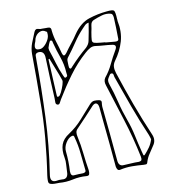

<svg xmlns="http://www.w3.org/2000/svg" viewBox="-51 -668 781 796"><g transform="rotate(-5 340.0 -270.0)"><path d="M149 -567Q157 -568 162.5 -568Q168 -568 173 -569Q187 -571 188 -554Q193 -529 203 -505.5Q213 -482 221 -459Q226 -447 230.5 -448.5Q235 -450 240 -458Q251 -477 263.5 -495.5Q276 -514 286 -533Q311 -577 347 -592.5Q383 -608 422 -615Q447 -620 452.5 -615Q458 -610 462 -579Q463 -577 463 -572Q477 -526 469 -485.5Q461 -445 438 -407Q431 -395 431.5 -383Q432 -371 438 -357Q467 -289 498.5 -222Q530 -155 565 -90Q578 -66 565 -44Q557 -28 548 -12.5Q539 3 535 22Q534 30 529 31Q524 32 519 32Q494 32 469.5 34Q445 36 420 44Q413 46 409 41.5Q405 37 403 29Q395 -18 386 -65.5Q377 -113 368 -161Q365 -176 362.5 -191Q360 -206 357 -221Q354 -235 346.5 -238Q339 -241 330 -231Q313 -209 295.5 -186.5Q278 -164 260 -142Q253 -134 253 -125.5Q253 -117 256 -108Q267 -73 274 -37Q281 -1 290 34Q292 44 290.5 51Q289 58 278 58Q250 58 221.5 67Q193 76 164 76Q160 76 154.5 77Q149 78 144 78Q124 79 120 72.5Q116 66 117 41Q122 -36 122 -114.5Q122 -193 115 -271Q111 -320 107 -368.5Q103 -417 98 -466Q96 -489 102.5 -512Q109 -535 116 -556Q121 -570 131.5 -567.5Q142 -565 149 -567ZM405 -488V-487H446Q452 -487 456.5 -489.5Q461 -492 459 -502Q457 -523 454.5 -544.5Q452 -566 449 -587Q448 -593 445.5 -598Q443 -603 437 -604Q418 -607 400 -600Q382 -593 365 -584Q354 -578 353.5 -563Q353 -548 351 -535Q349 -512 349.5 -502Q350 -492 358.5 -490Q367 -488 387 -488ZM343 -575Q334 -573 328 -566.5Q322 -560 317 -553Q297 -528 280.5 -498Q264 -468 246 -440Q241 -433 242 -424Q243 -415 244 -407Q245 -403 245.5 -398.5Q246 -394 250 -392Q253 -391 255.5 -394Q258 -397 260 -400Q290 -439 323 -472Q328 -478 331.5 -484.5Q335 -491 336 -499Q338 -518 340 -536.5Q342 -555 343 -575ZM129 -483Q140 -483 150 -493.5Q160 -504 166 -518.5Q172 -533 169 -546Q169 -553 163 -554Q150 -562 136.5 -554Q123 -546 118 -529Q117 -524 116.5 -519.5Q116 -515 114 -510Q106 -480 129 -483ZM168 -485Q169 -482 169 -479.5Q169 -477 170 -475Q182 -448 193 -420Q204 -392 218 -367Q220 -363 223 -358.5Q226 -354 231 -358Q236 -361 235 -366.5Q234 -372 233 -376Q228 -411 214 -441.5Q200 -472 189 -503Q188 -507 186.5 -511Q185 -515 180 -515Q176 -514 175 -509.5Q174 -505 172 -501Q171 -497 170 -493Q169 -489 168 -485ZM151 67Q158 65 164.5 64Q171 63 177 63Q203 64 200 32Q199 18 199 3Q199 -12 195 -26Q186 -58 192 -81.5Q198 -105 223 -124Q252 -147 274.5 -177Q297 -207 319 -237Q328 -249 338 -250.5Q348 -252 358 -251Q369 -250 368.5 -240.5Q368 -231 369 -223Q380 -166 390.5 -109.5Q401 -53 411 3Q415 30 437 26Q453 24 468.5 21.5Q484 19 500 18Q510 16 511.5 11Q513 6 510 -4Q486 -84 454.5 -159.5Q423 -235 392 -310Q384 -328 392 -342Q409 -367 419.5 -395.5Q430 -424 443 -451Q455 -475 431 -475Q415 -476 398 -475.5Q381 -475 364 -476Q351 -477 340.5 -470Q330 -463 320 -452Q283 -413 254.5 -366Q226 -319 201 -268Q198 -262 195 -254Q192 -246 184 -248Q177 -250 176.5 -259Q176 -268 175 -276Q169 -318 163.5 -360Q158 -402 153 -444Q150 -475 125 -471Q112 -468 112.5 -458Q113 -448 114 -438Q125 -320 130.5 -201Q136 -82 128 37Q125 71 151 67ZM168 -440Q168 -440 164 -438Q169 -401 174 -365Q179 -329 184 -293Q185 -289 185.5 -283.5Q186 -278 193 -281Q198 -283 203.5 -297.5Q209 -312 212.5 -327.5Q216 -343 213 -348Q203 -371 191 -394Q179 -417 168 -440ZM559 -71Q557 -76 555 -81Q553 -86 551 -90Q518 -151 488.5 -214Q459 -277 430 -341Q429 -346 427 -351.5Q425 -357 420 -357Q414 -357 411.5 -351.5Q409 -346 406 -341Q402 -334 402.5 -327.5Q403 -321 406 -314Q423 -276 436.5 -236Q450 -196 468 -158Q483 -126 493.5 -91.5Q504 -57 516 -23Q518 -18 520.5 -10.5Q523 -3 528 -10Q538 -23 546.5 -37.5Q555 -52 559 -71ZM228 50Q238 48 247.5 47Q257 46 266 45Q271 44 274.5 41Q278 38 276 31Q269 -3 262.5 -38Q256 -73 244 -105Q243 -110 240.5 -112.5Q238 -115 233 -113Q219 -108 209 -88.5Q199 -69 203 -50Q211 -9 212 32Q214 53 228 50Z"/></g></svg>

Font: Rock 3D
Style: Regular
Weight: 400
Version: Version 1.000